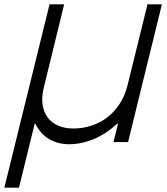

<svg xmlns="http://www.w3.org/2000/svg" viewBox="-61 -650 767 880"><path d="M526 1H459L480 -83H476Q425 -36 368.5 -12.5Q312 11 256 11Q205 11 165 -12Q125 -35 101 -83H98L26 210H-41L166 -630H233L141 -254Q129 -208 134 -172Q139 -136 157.5 -111.5Q176 -87 206 -74Q236 -61 275 -61Q318 -61 358 -74Q398 -87 430.5 -112Q463 -137 487 -173.5Q511 -210 523 -257L615 -630H681Z"/></svg>

Font: TypoPRO Sinkin Sans
Style: 300 Light Italic
Weight: 300
Italic angle: -112°
Designer: Keith Bates
Foundry: K-Type
Version: Sinkin Sans (version 1.0)  by Keith Bates   •   © 2014   www